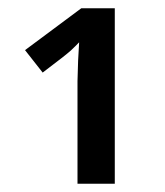

<svg xmlns="http://www.w3.org/2000/svg" viewBox="-20 -734 403 468"><path d="M259.8 -286.1H168.9V-536.1L170.4 -586.4L172.9 -630.9Q164.6 -622.1 153.1 -611.3Q141.6 -600.6 84 -557.1L41 -611.8L178.2 -713.9H259.8Z"/></svg>

Font: CAA NEO Sans SemiBold
Style: Regular
Weight: 600
Version: Version 1.10